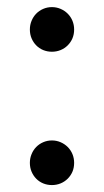

<svg xmlns="http://www.w3.org/2000/svg" viewBox="-20 -513 292 540"><path d="M126 -118Q139 -118 150.5 -113Q162 -108 170.5 -99.5Q179 -91 183.8 -79.5Q188.5 -68 188.5 -55Q188.5 -41.5 183.8 -30.2Q179 -19 170.5 -10.5Q162 -2 150.5 2.8Q139 7.5 126 7.5Q113 7.5 101.5 2.8Q90 -2 81.8 -10.5Q73.5 -19 68.8 -30.2Q64 -41.5 64 -55Q64 -68 68.8 -79.5Q73.5 -91 81.8 -99.5Q90 -108 101.5 -113Q113 -118 126 -118ZM126 -493Q139 -493 150.5 -488Q162 -483 170.5 -474.5Q179 -466 183.8 -454.5Q188.5 -443 188.5 -430Q188.5 -416.5 183.8 -405.2Q179 -394 170.5 -385.5Q162 -377 150.5 -372.2Q139 -367.5 126 -367.5Q113 -367.5 101.5 -372.2Q90 -377 81.8 -385.5Q73.5 -394 68.8 -405.2Q64 -416.5 64 -430Q64 -443 68.8 -454.5Q73.5 -466 81.8 -474.5Q90 -483 101.5 -488Q113 -493 126 -493Z"/></svg>

Font: LatoCHI
Style: Regular
Weight: 400
Designer: Lukasz Dziedzic
Foundry: tyPoland Lukasz Dziedzic
Version: Version 1.104